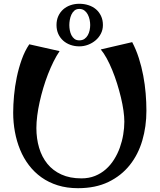

<svg xmlns="http://www.w3.org/2000/svg" viewBox="-20 -946 833 1002"><path d="M387.2 36.1Q329.1 36.1 281.5 21.2Q233.9 6.3 196.3 -20.5Q158.7 -47.4 130.9 -84Q103 -120.6 85 -164.6Q66.9 -208.5 57.9 -257.6Q48.8 -306.6 48.8 -357.9Q48.8 -398.9 53.2 -447Q57.6 -495.1 67.6 -543.2Q77.6 -591.3 93.5 -635.7Q109.4 -680.2 132.8 -714.8L291 -679.2Q274.4 -654.8 259 -623.8Q243.7 -592.8 230.2 -558.1Q216.8 -523.4 205.8 -486.6Q194.8 -449.7 186.8 -413.3Q178.7 -377 174.3 -342.3Q169.9 -307.6 169.9 -277.8Q169.9 -222.7 184.1 -174.8Q198.2 -127 227.1 -91.3Q255.9 -55.7 300.3 -35.4Q344.7 -15.1 404.8 -15.1Q443.8 -15.1 475.6 -27.8Q507.3 -40.5 532.2 -62.5Q557.1 -84.5 575.4 -113.8Q593.8 -143.1 605.5 -175.8Q617.2 -208.5 623 -243.4Q628.9 -278.3 628.9 -311Q628.9 -336.4 624.3 -369.1Q619.6 -401.9 611.1 -437.5Q602.5 -473.1 591.1 -509.8Q579.6 -546.4 565.9 -579.8Q552.2 -613.3 536.9 -641.4Q521.5 -669.4 505.9 -688L669.9 -726.1Q690.4 -687 704.6 -642.6Q718.8 -598.1 727.5 -551.8Q736.3 -505.4 740.2 -458.7Q744.1 -412.1 744.1 -368.2Q744.1 -286.1 722.7 -212.9Q701.2 -139.6 657 -84.2Q612.8 -28.8 545.7 3.7Q478.5 36.1 387.2 36.1ZM517.1 -815.4Q517.1 -791 506.6 -770.5Q496.1 -750 478.8 -735.4Q461.4 -720.7 439.5 -712.4Q417.5 -704.1 394 -704.1Q369.1 -704.1 347.4 -711.9Q325.7 -719.7 309.6 -734.1Q293.5 -748.5 284.2 -769Q274.9 -789.6 274.9 -815.4Q274.9 -841.3 284.2 -861.8Q293.5 -882.3 309.6 -896.7Q325.7 -911.1 347.4 -918.7Q369.1 -926.3 394 -926.3Q419.4 -926.3 441.9 -918.9Q464.4 -911.6 481 -897.5Q497.6 -883.3 507.3 -862.5Q517.1 -841.8 517.1 -815.4ZM450.7 -815.4Q450.7 -828.1 447.8 -842.8Q444.8 -857.4 438.2 -870.1Q431.6 -882.8 420.7 -891.1Q409.7 -899.4 394 -899.4Q378.4 -899.4 368.4 -890.9Q358.4 -882.3 352.5 -869.4Q346.7 -856.4 344.2 -841.8Q341.8 -827.1 341.8 -815.4Q341.8 -802.7 344.2 -788.8Q346.7 -774.9 352.5 -762.9Q358.4 -751 368.4 -743.2Q378.4 -735.4 394 -735.4Q409.7 -735.4 420.7 -742.9Q431.6 -750.5 438.2 -762.2Q444.8 -773.9 447.8 -788.1Q450.7 -802.2 450.7 -815.4Z"/></svg>

Font: Original Surfer
Style: Regular
Weight: 400
Designer: Astigmatic (AOETI)
Foundry: Astigmatic (AOETI)
Version: Version 1.001